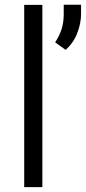

<svg xmlns="http://www.w3.org/2000/svg" viewBox="-20 -770 353 790"><path d="M154.3 -750V0H79.6V-750ZM313.5 -750.5V-712.4Q313.5 -673.8 297.6 -633.1Q281.7 -592.3 250 -564.9L207 -595.7Q224.6 -622.6 233.4 -650.1Q242.2 -677.7 242.2 -711.4V-750.5Z"/></svg>

Font: Vazirmatn UI FD Light
Style: Regular
Weight: 300
Designer: Saber Rastikerdar
Foundry: Saber Rastikerdar
Version: Version 33.003